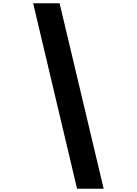

<svg xmlns="http://www.w3.org/2000/svg" viewBox="-20 -969 839 1176"><path d="M615 187H452L183 -949H345Z"/></svg>

Font: Parkinsans
Style: Bold
Weight: 700
Designer: Red Stone, Indian Type Foundry
Foundry: Indian Type Foundry
Version: Version 1.000